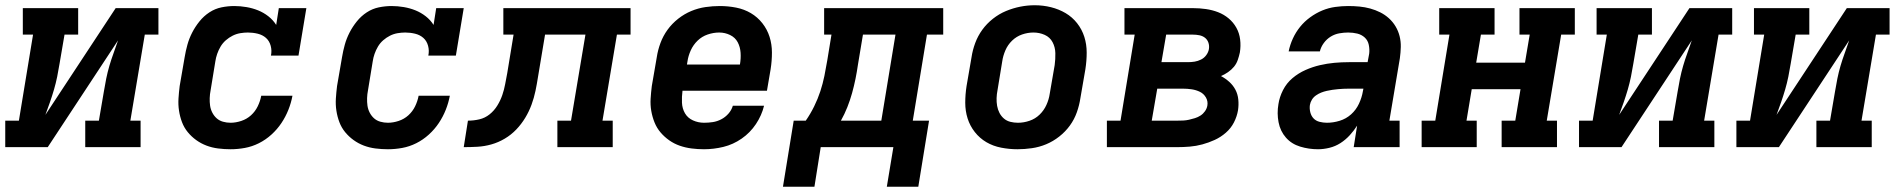

<svg xmlns="http://www.w3.org/2000/svg" viewBox="-24 -561 7244 732"><path d="M-4 0V-101H48L102 -429H63V-530H274V-429H222L203 -318Q199 -293 194 -268.5Q189 -244 182 -220Q175 -196 166.5 -171.5Q158 -147 149 -123L417 -530H580V-429H528L473 -101H512V0H301V-101H353L372 -212Q376 -237 381 -261.5Q386 -286 393 -310Q400 -334 409 -358.5Q418 -383 426 -407L158 0Z M855 8Q831 8 807.5 5Q784 2 763 -6Q742 -14 724 -27Q706 -40 692 -57Q678 -74 670 -95Q662 -116 658.5 -139Q655 -162 656.5 -185.5Q658 -209 661 -233L680 -343Q684 -367 690.5 -390.5Q697 -414 708.5 -436.5Q720 -459 736.5 -479.5Q753 -500 774.5 -514Q796 -528 820.5 -533Q845 -538 869 -538Q892 -538 915.5 -534Q939 -530 960 -521.5Q981 -513 999 -499Q1017 -485 1029 -466L1039 -530H1144L1114 -349H1009Q1013 -368 1008 -386.5Q1003 -405 990 -416.5Q977 -428 958.5 -432.5Q940 -437 921 -437Q907 -437 892 -434.5Q877 -432 863 -425Q849 -418 837 -407.5Q825 -397 817 -383.5Q809 -370 804 -355.5Q799 -341 797 -327L779 -217Q776 -202 775.5 -187Q775 -172 777 -158Q779 -144 785.5 -131.5Q792 -119 802 -110Q812 -101 826 -97Q840 -93 855 -93Q875 -93 896 -100Q917 -107 933 -121.5Q949 -136 958.5 -155.5Q968 -175 972 -196H1091Q1086 -169 1075.5 -142.5Q1065 -116 1049 -92Q1033 -68 1011 -48Q989 -28 963 -15Q937 -2 909.5 3Q882 8 855 8Z M1455 8Q1431 8 1407.5 5Q1384 2 1363 -6Q1342 -14 1324 -27Q1306 -40 1292 -57Q1278 -74 1270 -95Q1262 -116 1258.5 -139Q1255 -162 1256.5 -185.5Q1258 -209 1261 -233L1280 -343Q1284 -367 1290.5 -390.5Q1297 -414 1308.5 -436.5Q1320 -459 1336.5 -479.5Q1353 -500 1374.5 -514Q1396 -528 1420.5 -533Q1445 -538 1469 -538Q1492 -538 1515.5 -534Q1539 -530 1560 -521.5Q1581 -513 1599 -499Q1617 -485 1629 -466L1639 -530H1744L1714 -349H1609Q1613 -368 1608 -386.5Q1603 -405 1590 -416.5Q1577 -428 1558.5 -432.5Q1540 -437 1521 -437Q1507 -437 1492 -434.5Q1477 -432 1463 -425Q1449 -418 1437 -407.5Q1425 -397 1417 -383.5Q1409 -370 1404 -355.5Q1399 -341 1397 -327L1379 -217Q1376 -202 1375.5 -187Q1375 -172 1377 -158Q1379 -144 1385.5 -131.5Q1392 -119 1402 -110Q1412 -101 1426 -97Q1440 -93 1455 -93Q1475 -93 1496 -100Q1517 -107 1533 -121.5Q1549 -136 1558.5 -155.5Q1568 -175 1572 -196H1691Q1686 -169 1675.5 -142.5Q1665 -116 1649 -92Q1633 -68 1611 -48Q1589 -28 1563 -15Q1537 -2 1509.5 3Q1482 8 1455 8Z M1744 0 1760 -101Q1782 -101 1803.5 -106Q1825 -111 1842.5 -125Q1860 -139 1872 -158.5Q1884 -178 1891 -198.5Q1898 -219 1902 -240.5Q1906 -262 1910 -283L1934 -429H1895V-530H2380V-429H2328L2273 -101H2312V0H2101V-101H2153L2208 -429H2054L2027 -267Q2023 -241 2017.5 -214.5Q2012 -188 2002.5 -162Q1993 -136 1978.5 -112Q1964 -88 1944.5 -67.5Q1925 -47 1900.5 -32.5Q1876 -18 1849.5 -10.5Q1823 -3 1796.5 -1.5Q1770 0 1744 0Z M2660 8Q2636 8 2612.5 5Q2589 2 2567.5 -5.5Q2546 -13 2527.5 -26Q2509 -39 2494.5 -56Q2480 -73 2471.5 -94Q2463 -115 2459 -138Q2455 -161 2456.5 -185Q2458 -209 2461 -233L2480 -343Q2484 -370 2494 -397Q2504 -424 2521 -447.5Q2538 -471 2561.5 -489.5Q2585 -508 2611.5 -519Q2638 -530 2665.5 -534Q2693 -538 2720 -538Q2752 -538 2782.5 -532Q2813 -526 2838.5 -511Q2864 -496 2882.5 -472.5Q2901 -449 2910 -420.5Q2919 -392 2919 -360.5Q2919 -329 2914 -297L2900 -215H2578Q2575 -192 2576 -169.5Q2577 -147 2587.5 -129Q2598 -111 2618 -102Q2638 -93 2660 -93Q2677 -93 2693.5 -95.5Q2710 -98 2725.5 -106Q2741 -114 2753 -127.5Q2765 -141 2770 -158H2889Q2880 -121 2858 -88Q2836 -55 2803.5 -32.5Q2771 -10 2734 -1Q2697 8 2660 8ZM2595 -315H2797Q2801 -338 2799.5 -360Q2798 -382 2788.5 -400Q2779 -418 2759.5 -427.5Q2740 -437 2718 -437Q2696 -437 2674 -429.5Q2652 -422 2635.5 -406Q2619 -390 2609.5 -369Q2600 -348 2597 -327Z M2961 151 3002 -101H3048Q3066 -127 3080 -155.5Q3094 -184 3103.5 -213Q3113 -242 3119 -271.5Q3125 -301 3130 -331L3146 -429H3118V-530H3572V-429H3510L3456 -101H3518L3477 151H3357L3382 0H3105L3081 151ZM3182 -101H3336L3390 -429H3266L3247 -315Q3243 -287 3237.5 -260Q3232 -233 3224.5 -206Q3217 -179 3206.5 -152.5Q3196 -126 3182 -101Z M3855 8Q3824 8 3793 2Q3762 -4 3736.5 -19Q3711 -34 3692.5 -57.5Q3674 -81 3665 -109.5Q3656 -138 3656 -169.5Q3656 -201 3661 -233L3680 -343Q3684 -370 3694 -397Q3704 -424 3721 -447.5Q3738 -471 3761.5 -489.5Q3785 -508 3811.5 -519Q3838 -530 3865.5 -535.5Q3893 -541 3921 -541Q3953 -541 3983 -533.5Q4013 -526 4038.5 -511Q4064 -496 4082.5 -472.5Q4101 -449 4110 -420.5Q4119 -392 4119 -360.5Q4119 -329 4114 -297L4095 -187Q4091 -160 4081.5 -133Q4072 -106 4055 -82.5Q4038 -59 4014.5 -40.5Q3991 -22 3964.5 -11Q3938 0 3910 4Q3882 8 3855 8ZM3857 -93Q3879 -93 3901 -100.5Q3923 -108 3939.5 -124Q3956 -140 3965.5 -161Q3975 -182 3978 -203L3997 -313Q4000 -336 3999.5 -358.5Q3999 -381 3989 -400Q3979 -419 3959 -428Q3939 -437 3916 -437Q3894 -437 3872.5 -429.5Q3851 -422 3834.5 -406Q3818 -390 3809 -369Q3800 -348 3797 -327L3779 -217Q3776 -202 3775.5 -187Q3775 -172 3777.5 -157.5Q3780 -143 3786.5 -130.5Q3793 -118 3803.5 -109Q3814 -100 3828 -96.5Q3842 -93 3857 -93Z M4196 0V-101H4248L4302 -429H4263V-530H4524Q4549 -530 4573.5 -526.5Q4598 -523 4620 -514.5Q4642 -506 4660 -491Q4678 -476 4689.5 -455.5Q4701 -435 4704 -410.5Q4707 -386 4703 -361Q4700 -347 4695 -332.5Q4690 -318 4680.5 -306.5Q4671 -295 4658 -286Q4645 -277 4631 -271Q4648 -262 4662.5 -249Q4677 -236 4686 -219Q4695 -202 4697 -181.5Q4699 -161 4696 -141Q4692 -117 4680.5 -94.5Q4669 -72 4649.5 -55Q4630 -38 4607 -27.5Q4584 -17 4560 -10.5Q4536 -4 4512 -2Q4488 0 4464 0ZM4404 -324H4505Q4518 -324 4530.5 -326Q4543 -328 4555 -334Q4567 -340 4575 -351Q4583 -362 4585 -374Q4587 -387 4583 -398.5Q4579 -410 4570 -417Q4561 -424 4549 -426.5Q4537 -429 4524 -429H4422ZM4367 -101H4464Q4476 -101 4487 -101.5Q4498 -102 4509 -104.5Q4520 -107 4531.5 -110.5Q4543 -114 4553 -120.5Q4563 -127 4570 -137Q4577 -147 4579 -158Q4582 -175 4573.5 -189.5Q4565 -204 4550.5 -211Q4536 -218 4519.5 -220.5Q4503 -223 4486 -223H4388Z M5001 8Q4966 8 4933 -2Q4900 -12 4878.5 -36.5Q4857 -61 4850.5 -95Q4844 -129 4850 -164Q4854 -191 4867.5 -217.5Q4881 -244 4903.5 -263Q4926 -282 4953 -294Q4980 -306 5008 -312.5Q5036 -319 5063.5 -321.5Q5091 -324 5119 -324H5190L5196 -356Q5198 -373 5194.5 -390Q5191 -407 5179 -418Q5167 -429 5150.5 -433Q5134 -437 5116 -437Q5100 -437 5082.5 -434Q5065 -431 5049.5 -421.5Q5034 -412 5023 -397Q5012 -382 5008 -365H4889Q4894 -390 4905 -414Q4916 -438 4932.5 -458.5Q4949 -479 4971 -495Q4993 -511 5017 -521Q5041 -531 5066.5 -534.5Q5092 -538 5116 -538Q5138 -538 5159 -536Q5180 -534 5200 -528.5Q5220 -523 5238 -514Q5256 -505 5271 -491.5Q5286 -478 5296.5 -460.5Q5307 -443 5312 -423Q5317 -403 5316.5 -382Q5316 -361 5313 -339L5273 -101H5312V0H5137L5150 -82Q5138 -63 5122 -45.5Q5106 -28 5086.5 -15.5Q5067 -3 5044.5 2.5Q5022 8 5001 8ZM5035 -93Q5059 -93 5083.5 -100.5Q5108 -108 5127 -125Q5146 -142 5157 -165.5Q5168 -189 5172 -213L5174 -223H5119Q5108 -223 5097.5 -222.5Q5087 -222 5076.5 -221Q5066 -220 5055.5 -218.5Q5045 -217 5034 -214.5Q5023 -212 5013 -208Q5003 -204 4993.5 -197.5Q4984 -191 4978 -181.5Q4972 -172 4970 -161Q4968 -147 4971.5 -133Q4975 -119 4984 -109.5Q4993 -100 5007 -96.5Q5021 -93 5035 -93Z M5396 0V-101H5448L5502 -429H5463V-530H5674V-429H5622L5604 -322H5790L5808 -429H5769V-530H5980V-429H5928L5873 -101H5912V0H5701V-101H5753L5773 -221H5587L5567 -101H5606V0Z M5996 0V-101H6048L6102 -429H6063V-530H6274V-429H6222L6203 -318Q6199 -293 6194 -268.5Q6189 -244 6182 -220Q6175 -196 6166.5 -171.5Q6158 -147 6149 -123L6417 -530H6580V-429H6528L6473 -101H6512V0H6301V-101H6353L6372 -212Q6376 -237 6381 -261.5Q6386 -286 6393 -310Q6400 -334 6409 -358.5Q6418 -383 6426 -407L6158 0Z M6596 0V-101H6648L6702 -429H6663V-530H6874V-429H6822L6803 -318Q6799 -293 6794 -268.5Q6789 -244 6782 -220Q6775 -196 6766.5 -171.5Q6758 -147 6749 -123L7017 -530H7180V-429H7128L7073 -101H7112V0H6901V-101H6953L6972 -212Q6976 -237 6981 -261.5Q6986 -286 6993 -310Q7000 -334 7009 -358.5Q7018 -383 7026 -407L6758 0Z"/></svg>

Font: Iosevka Curly Slab ExObl
Style: Bold
Weight: 700
Width: 7
Italic angle: -9°
Monospace: yes
Designer: Belleve Invis
Foundry: Belleve Invis
Version: Version 11.0.0; ttfautohint (v1.8.3)